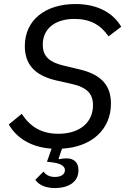

<svg xmlns="http://www.w3.org/2000/svg" viewBox="-20 -730 640 957"><path d="M253.6 207.4C316.4 207.4 371.1 180.8 371.1 118.3C371.1 79.5 348.4 59.3 311.4 59.3C302.9 59.3 288 60.4 274.1 63.6L272 60.7L289.1 11C439.6 2.5 533 -86.6 533 -213.4C533 -299.4 490.8 -357.2 376.1 -384.2L304 -401.3C230.8 -418 193.2 -445 193.2 -507.5C193.2 -586.3 253.2 -635.7 351.6 -635.7C429.3 -635.7 482.6 -605.5 521 -548.7L584.2 -596.6C547.6 -659.4 475.1 -709.9 356.2 -709.9C205.6 -709.9 103.7 -630 103.7 -500.4C103.7 -410.5 152 -353.7 261.4 -328.8L335.9 -312.1C414.8 -294.7 443.5 -261.7 443.5 -205.6C443.5 -119 376.8 -63.2 270.6 -63.2C188.6 -63.2 131.4 -96.6 88.4 -162.6L23.8 -109.7C61.8 -43.3 133.2 3.9 237.2 11L214.1 76L242.9 79.5C294 86.6 303.6 104.4 303.6 118.3C303.6 140.3 282.7 152 253.6 152C224.4 152 207 139.6 197.1 125L156.2 165.8C169.7 187.5 201.3 207.4 253.6 207.4Z"/></svg>

Font: Margiela Mono Italic Text It
Style: Regular
Weight: 400
Designer: Mike Abbink, Paul van der Laan, Pieter van Rosmalen
Foundry: Bold Monday
Version: Version 2.003 2021